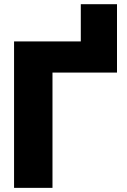

<svg xmlns="http://www.w3.org/2000/svg" viewBox="-20 -907 611 927"><path d="M47.9 -707H370.1V-886.7H544.9V-556.6H233.4V0H47.9Z"/></svg>

Font: Pretendard JP Black
Style: Regular
Weight: 900
Designer: Base glyphs from Inter by Rasmus Andersson; Hangeul glyphs from Noto Sans CJK(Source Han Sans) by Jang Soo-young and Kan
Foundry: Kil Hyung-jin
Version: Version 1.309